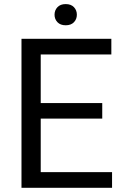

<svg xmlns="http://www.w3.org/2000/svg" viewBox="-20 -896 592 916"><path d="M293.5 -775.4Q268.1 -775.4 254.2 -790Q240.2 -804.7 240.2 -825.7Q240.2 -847.2 254.2 -861.8Q268.1 -876.5 293.5 -876.5Q318.8 -876.5 332.8 -861.8Q346.7 -847.2 346.7 -825.7Q346.7 -804.7 332.8 -790Q318.8 -775.4 293.5 -775.4ZM174.3 -74.7H514.6V0H82.5V-710.9H511.2V-636.2H174.3V-404.3H467.8V-330.1H174.3Z"/></svg>

Font: Robert Sans Medium
Style: Regular
Weight: 500
Designer: Christian Robertson (extended by Adam Twardoch)
Foundry: Google
Version: Version 12.135;April 2, 2019;FontCreator 11.5.0.2425 64-bit;